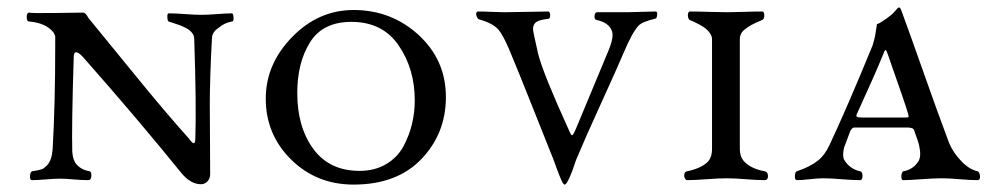

<svg xmlns="http://www.w3.org/2000/svg" viewBox="-20 -483 2688 518"><path d="M67 3Q60 3 61 -8.5Q62 -20 67 -21Q68 -21 73 -22Q78 -23 79 -23Q80 -23 84 -24Q88 -25 89.5 -25.5Q91 -26 94 -27Q97 -28 98.5 -29.5Q100 -31 102.5 -33Q105 -35 107 -37Q120 -51 122 -81Q129 -200 129 -361Q129 -365 129 -370Q129 -375 129 -377Q129 -379 129 -382.5Q129 -386 128 -388Q127 -390 126 -392.5Q125 -395 123 -397Q103 -421 59 -425Q52 -425 52 -437Q52 -449 59 -449Q63 -447 132 -448Q201 -449 203 -449Q207 -449 209.5 -447Q212 -445 215 -440.5Q218 -436 219 -434Q253 -393 339.5 -286.5Q426 -180 489 -110Q490 -109 492.5 -105.5Q495 -102 497 -100Q499 -98 501.5 -97Q504 -96 505.5 -99Q507 -102 507 -110Q510 -199 504 -378Q504 -387 498 -394.5Q492 -402 482.5 -407Q473 -412 465 -415Q457 -418 447 -421Q437 -424 435 -425Q432 -426 431.5 -436.5Q431 -447 435 -447Q453 -447 479.5 -445Q506 -443 523 -443Q540 -443 565.5 -445Q591 -447 606 -447Q609 -447 610 -436Q611 -425 606 -425Q587 -422 571 -409Q553 -397 552 -382Q549 -331 547.5 -281.5Q546 -232 546 -201Q546 -170 546.5 -109.5Q547 -49 547 -13Q547 -2 540 6Q533 14 522 14Q496 14 472 -13Q349 -165 204 -329Q195 -339 189 -341Q183 -343 181.5 -340.5Q180 -338 179 -332Q173 -142 175 -73Q177 -50 186 -40Q199 -25 221 -21Q227 -20 226.5 -8.5Q226 3 218 3Q200 3 178 1Q156 -1 142 -1Q127 -1 104 1Q81 3 67 3Z M928 -424Q851 -424 816.5 -369Q782 -314 782 -232Q782 -140 825.5 -81Q869 -22 950 -22Q991 -22 1021.5 -40Q1052 -58 1068 -87.5Q1084 -117 1091.5 -148.5Q1099 -180 1099 -212Q1099 -297 1055.5 -360.5Q1012 -424 928 -424ZM697 -217Q697 -310 768 -383Q839 -456 934 -456Q1036 -456 1109.5 -388.5Q1183 -321 1183 -221Q1183 -123 1117 -54Q1051 15 934 15Q834 15 765.5 -52.5Q697 -120 697 -217Z M1467 -68Q1445 -123 1412 -206Q1379 -289 1354 -349Q1337 -389 1324 -404Q1308 -421 1272 -431Q1269 -432 1266.5 -437.5Q1264 -443 1265 -447.5Q1266 -452 1270 -452Q1286 -452 1306.5 -451Q1327 -450 1340 -450Q1364 -450 1403 -451Q1442 -452 1459 -452Q1462 -452 1463.5 -447.5Q1465 -443 1464 -438Q1463 -433 1459 -432Q1437 -430 1427.5 -424Q1418 -418 1418 -404Q1418 -399 1432 -337Q1446 -283 1513 -136Q1519 -122 1521 -119.5Q1523 -117 1525.5 -119.5Q1528 -122 1534 -136Q1536 -141 1621 -345Q1637 -383 1631 -399Q1623 -422 1590 -429Q1583 -430 1584 -440Q1585 -450 1591 -450H1672Q1687 -450 1710.5 -451Q1734 -452 1749 -452Q1754 -452 1753 -443Q1752 -434 1749 -433Q1712 -424 1703 -414Q1686 -396 1664 -344Q1645 -299 1602 -205Q1559 -111 1534 -51Q1533 -49 1530 -39.5Q1527 -30 1524 -22Q1521 -14 1517 -5Q1513 4 1509.5 9.5Q1506 15 1503 15Q1500 15 1494.5 3Q1489 -9 1480 -34Q1471 -59 1467 -68Z M1976 -377V-82Q1976 -58 1990 -45Q2009 -27 2043 -21Q2052 -19 2052 -8Q2052 3 2043 3Q2023 3 1992 0.5Q1961 -2 1941 -2Q1920 -2 1886.5 0.5Q1853 3 1834 3Q1830 3 1827.5 -2.5Q1825 -8 1826.5 -14Q1828 -20 1834 -21Q1869 -28 1888 -45Q1901 -57 1901 -82V-377Q1901 -391 1885 -405Q1872 -416 1841 -429Q1838 -430 1836.5 -436Q1835 -442 1836.5 -447Q1838 -452 1841 -452Q1863 -452 1892.5 -451Q1922 -450 1941 -450Q1959 -450 1987 -451Q2015 -452 2036 -452Q2042 -452 2042 -441.5Q2042 -431 2036 -429Q2002 -415 1990 -404Q1976 -394 1976 -377Z M2363 -337Q2342 -285 2292 -176Q2289 -170 2292 -168Q2295 -166 2305 -166H2422Q2430 -166 2431 -167Q2432 -168 2430 -176Q2424 -198 2375 -337Q2372 -345 2370.5 -347Q2369 -349 2367.5 -347Q2366 -345 2363 -337ZM2130 3Q2124 3 2124.5 -8Q2125 -19 2130 -21Q2166 -33 2187 -50Q2205 -64 2218 -92Q2263 -187 2334 -360Q2338 -373 2341 -386Q2342 -391 2343 -399Q2344 -407 2345 -412L2346 -418Q2352 -419 2369 -431Q2386 -443 2391 -449Q2403 -463 2405 -463Q2409 -463 2412 -454Q2432 -400 2471.5 -288Q2511 -176 2537 -107Q2548 -75 2572 -50Q2594 -26 2617 -21Q2623 -19 2624 -8Q2625 3 2617 3Q2598 3 2569 0.5Q2540 -2 2521 -2Q2500 -2 2466.5 0.5Q2433 3 2417 3Q2413 3 2412 -3Q2411 -9 2413 -15Q2415 -21 2418 -21Q2444 -26 2458 -48Q2466 -62 2460 -89Q2458 -100 2446 -132Q2444 -139 2427 -139H2285Q2278 -139 2273 -127Q2258 -87 2257 -84Q2252 -61 2258 -51Q2273 -27 2300 -21Q2307 -20 2307 -8.5Q2307 3 2300 3Q2280 3 2250 0.5Q2220 -2 2201 -2Q2187 -2 2165 0.5Q2143 3 2130 3Z"/></svg>

Font: EB Garamond
Style: SC
Weight: 400
Version: Version 000.010